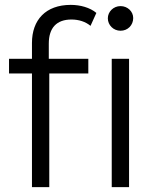

<svg xmlns="http://www.w3.org/2000/svg" viewBox="-20 -767 648 787"><path d="M111 -591V-526H17V-466H111V0H182V-466H342V-526H180V-588C180 -653 212 -687 273 -687C303 -687 331 -678 351 -661L375 -714C349 -736 309 -747 270 -747C167 -747 111 -685 111 -591ZM474 -742C445 -742 422 -719 422 -692C422 -664 445 -641 474 -641C504 -641 526 -664 526 -693C526 -720 503 -742 474 -742ZM438 0H509V-526H438Z"/></svg>

Font: Montserrat Lite
Style: Regular
Weight: 400
Designer: Julieta Ulanovsky
Foundry: Julieta Ulanovsky
Version: Version 7.200;PS 007.200;hotconv 1.0.88;makeotf.lib2.5.64775